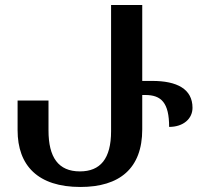

<svg xmlns="http://www.w3.org/2000/svg" viewBox="-20 -734 801 764"><path d="M300 10C456 10 546 -64 546 -219V-356H558C622 -356 653 -325 653 -229C710 -229 746 -262 746 -305C746 -380 684 -412 586 -412H546V-714H422V-212C422 -102 379 -52 298 -52C212 -52 173 -108 173 -215V-334H50V-216C50 -75 131 10 300 10Z"/></svg>

Font: Noto Serif Georgian SemiCondensed Semi
Style: Regular
Weight: 600
Width: 4
Designer: Monotype Design Team
Foundry: Monotype Imaging Inc.
Version: Version 1.901